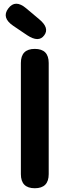

<svg xmlns="http://www.w3.org/2000/svg" viewBox="-20 -1001 370 1021"><path d="M165 0Q91 0 91 -75V-666Q91 -741 165 -741Q239 -741 239 -666V-75Q239 0 165 0ZM215 -813Q186 -773 124 -814L50 -864Q-13 -907 24 -956Q61 -1006 119 -957L188 -899Q245 -852 215 -813Z"/></svg>

Font: Resource Han Rounded JP
Style: Bold
Weight: 700
Designer: Cyano Hao (round all glyphs); Ryoko NISHIZUKA 西塚涼子 (kana, bopomofo & ideographs); Paul D. Hunt (Latin, Greek & Cyrillic)
Foundry: Cyano Hao
Version: 0.990